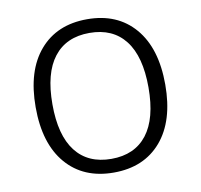

<svg xmlns="http://www.w3.org/2000/svg" viewBox="-82 -827 968 925"><g transform="rotate(-10 402.0 -365.0)"><path d="M576.5 -595Q516 -673 402 -673Q288 -673 227.5 -595Q167 -517 167 -365Q167 -213 227.5 -135Q288 -57 402 -57Q516 -57 576.5 -135Q637 -213 637 -365Q637 -517 576.5 -595ZM634.5 -88.5Q550 10 402 10Q254 10 169.5 -88.5Q85 -187 85 -365Q85 -543 169.5 -641.5Q254 -740 402 -740Q550 -740 634.5 -641.5Q719 -543 719 -365Q719 -187 634.5 -88.5Z"/></g></svg>

Font: Rounded Mplus 1c
Style: Regular
Weight: 400
Version: Version 1.059.20150529